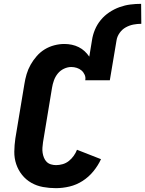

<svg xmlns="http://www.w3.org/2000/svg" viewBox="-20 -972 756 1000"><path d="M271 8Q237 8 204 2Q171 -4 143 -20Q115 -36 95 -61Q75 -86 64.5 -117Q54 -148 54.5 -182.5Q55 -217 60 -251L107 -534Q111 -560 118.5 -585.5Q126 -611 139.5 -635Q153 -659 171.5 -680Q190 -701 213 -715Q236 -729 262.5 -736Q289 -743 315 -743Q335 -743 354 -739Q373 -735 390 -726.5Q407 -718 420.5 -705.5Q434 -693 445 -677L459 -762Q463 -790 474.5 -817.5Q486 -845 505 -868Q524 -891 549.5 -908Q575 -925 603 -935Q631 -945 659 -948.5Q687 -952 715 -952L716 -848Q695 -848 674.5 -844Q654 -840 635 -829.5Q616 -819 603 -800.5Q590 -782 587 -762L552 -554H424Q427 -569 421 -582.5Q415 -596 404.5 -605Q394 -614 380 -618.5Q366 -623 351 -623Q332 -623 313 -614Q294 -605 281 -589Q268 -573 261 -553.5Q254 -534 251 -515L204 -231Q202 -217 201 -203Q200 -189 202 -176Q204 -163 209 -150.5Q214 -138 223 -129Q232 -120 245 -116Q258 -112 272 -112Q289 -112 306.5 -117Q324 -122 338.5 -133.5Q353 -145 364 -160.5Q375 -176 381 -192L506 -143Q491 -110 466.5 -80Q442 -50 410 -29.5Q378 -9 342 -0.5Q306 8 271 8Z"/></svg>

Font: Iosevka Etoile Heavy
Style: Italic
Weight: 900
Italic angle: -9°
Designer: Belleve Invis
Foundry: Belleve Invis
Version: Version 22.1.2; ttfautohint (v1.8.4)